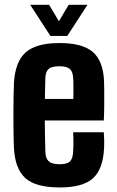

<svg xmlns="http://www.w3.org/2000/svg" viewBox="-20 -794 500 823"><path d="M236.5 9.5Q133.5 9.5 89.2 -30Q45 -69.5 40 -157Q38.5 -183.5 38 -222.5Q37.5 -261.5 37.5 -303.5Q37.5 -345.5 38.2 -382.5Q39 -419.5 40 -441.5Q46 -532 91.5 -570.8Q137 -609.5 235 -609.5Q333.5 -609.5 377.8 -571.2Q422 -533 426 -447Q426.5 -435 426.8 -406.2Q427 -377.5 426.8 -342.5Q426.5 -307.5 425 -277.5H172Q172 -245 172.8 -211.8Q173.5 -178.5 174.5 -142Q175.5 -114 189.5 -102Q203.5 -90 236 -90Q267.5 -90 279.8 -102Q292 -114 293.5 -143Q294.5 -158 294.8 -178.2Q295 -198.5 293.5 -227H425Q426 -218.5 426.5 -195.8Q427 -173 426 -157Q421.5 -68 377.8 -29.2Q334 9.5 236.5 9.5ZM172.5 -370H294.5Q294.5 -389.5 294.8 -408.5Q295 -427.5 294.5 -441.5Q294 -455.5 293.5 -461Q292 -487.5 278.8 -498.8Q265.5 -510 235 -510Q201.5 -510 188.5 -498.5Q175.5 -487 174.5 -461Q174 -437.5 173.2 -414.8Q172.5 -392 172.5 -370ZM196 -640 109.5 -773.5H190.5L232.5 -703L274.5 -773.5H355L268.5 -640Z"/></svg>

Font: Big Shoulders Text Thin ExtraBold
Style: Regular
Weight: 800
Version: Version 2.002